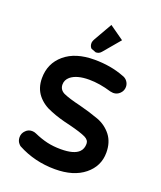

<svg xmlns="http://www.w3.org/2000/svg" viewBox="-132 -774 733 874"><g transform="rotate(20 234.5 -336.5)"><path d="M51.8 -99.1Q64 -111.8 82 -111.8Q92.8 -111.8 102.1 -107.4Q134.8 -92.8 165.3 -85.7Q195.8 -78.6 232.4 -78.6Q295.9 -78.6 319.8 -102.5Q334.5 -117.2 334.5 -141.6Q334.5 -159.7 314 -169.9Q290 -181.6 232.9 -195.8Q176.3 -208.5 137.7 -224.6Q94.2 -240.7 67.9 -272.9Q41.5 -305.7 41.5 -353.5Q41.5 -425.3 94 -469.7Q146.5 -514.2 238.3 -514.2Q317.4 -514.2 381.8 -489.3Q397 -484.9 405.8 -472.9Q414.6 -460.9 414.6 -446.3Q414.6 -427.7 401.1 -414.3Q387.7 -400.9 369.1 -400.9H368.7L355 -402.8Q296.9 -420.4 246.6 -420.4Q186.5 -420.4 157.2 -396Q139.2 -380.4 139.2 -358.4Q139.2 -333.5 162.6 -321.3Q190.4 -308.6 246.6 -295.4Q294.9 -283.2 340.8 -266.6Q381.3 -251.5 407.7 -217.8Q433.1 -184.6 433.1 -134.8Q433.1 -68.8 380.6 -26.4Q328.1 16.1 238.3 16.1Q140.1 16.1 57.1 -28.3Q53.7 -30.3 50.3 -34.2Q37.6 -46.9 37.6 -66.2Q37.6 -85.4 51.8 -99.1ZM325.2 -640.1 257.8 -560.1Q247.6 -547.4 231.4 -547.4L208 -556.2Q198.7 -564.9 198.7 -580.1Q198.7 -585 200 -588.4Q201.2 -591.8 201.7 -593.3Q202.1 -594.7 203.1 -596.2Q204.6 -599.1 206.1 -602.1L255.9 -689Z"/></g></svg>

Font: YuPearl-Medium
Style: Medium
Weight: 500
Designer: Max Yao
Foundry: Max-Everyday
Version: Version 1.011; ttfautohint (v1.8.3)